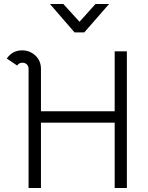

<svg xmlns="http://www.w3.org/2000/svg" viewBox="-20 -941 740 961"><path d="M402 -779H353L230 -921H297L378 -832L458 -921H526ZM66 -613 14 -648Q42 -689 91 -689Q129 -689 157 -663Q185 -637 185 -596V-384H554V-684H615V0H554V-327H185V0H123V-596Q123 -610 114.5 -618.5Q106 -627 92 -627Q75 -627 66 -613Z"/></svg>

Font: Bellota
Style: Regular
Weight: 400
Designer: Kemie Guaida
Foundry: Kemie Guaida
Version: Version 1.000;PS 002.000;hotconv 1.0.70;makeotf.lib2.5.58329